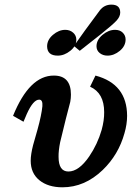

<svg xmlns="http://www.w3.org/2000/svg" viewBox="-20 -779 585 818"><path d="M147 -354.5Q121.6 -354.5 94.2 -293.5Q90.3 -285.6 80.1 -260.3L35.6 -285.6Q105.5 -457.5 209.5 -457Q282.2 -457 282.2 -376Q282.2 -360.8 279.3 -344.7Q263.7 -287.6 236.3 -173.3Q229 -136.7 229.5 -110.8Q229.5 -48.3 271.5 -48.3Q315.9 -48.3 359.9 -112.3Q395.5 -164.6 413.1 -225.6Q424.3 -266.6 423.8 -301.3Q423.8 -382.8 363.8 -409.7L386.7 -457Q521 -421.4 521.5 -285.6Q521.5 -250 510.3 -211.4Q484.9 -119.6 417.5 -54.7Q340.8 19 246.1 19Q185.1 19 147.9 -11Q110.8 -41 110.8 -94.2Q110.8 -121.1 121.1 -161.1Q130.4 -194.3 140.1 -228Q156.7 -288.1 160.6 -326.7Q162.6 -354.5 147 -354.5ZM438 -542Q418.5 -542 404.8 -553Q391.1 -564 391.1 -582Q391.1 -608.9 416.7 -630.4Q442.4 -651.9 470.2 -651.9Q490.7 -651.9 502.9 -639.9Q515.1 -627.9 515.1 -610.8Q515.1 -583 490.5 -562.5Q465.8 -542 438 -542ZM405.3 -734.9Q424.3 -759.3 454.6 -759.3Q492.2 -759.3 492.2 -725.6Q492.2 -709 477.3 -692.1Q462.4 -675.3 407.2 -631.3Q378.9 -609.4 319.8 -562.5L294.9 -583Q332 -636.7 405.3 -734.9ZM226.1 -542Q181.2 -542 180.7 -581.5Q180.7 -609.4 205.6 -630.6Q230.5 -651.9 258.3 -651.9Q277.8 -651.9 291.5 -639.9Q305.2 -627.9 305.2 -609.9Q305.2 -583 279.5 -562.5Q253.9 -542 226.1 -542Z"/></svg>

Font: Accordance
Style: Bold-Italic
Weight: 700
Italic angle: -11°
Version: Version 1.2 (build January 31, 2020) Miklal Software Solutio